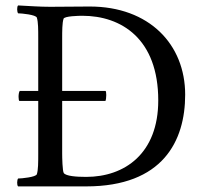

<svg xmlns="http://www.w3.org/2000/svg" viewBox="-20 -666 728 689"><path d="M358.4 -303.7C362.3 -312.5 362.3 -339.8 358.4 -339.8H50.8C44.9 -331.1 45.9 -303.7 49.8 -303.7ZM203.1 -526.4C203.1 -554.7 203.1 -583 208 -598.6C210.9 -608.4 263.7 -609.4 275.4 -609.4C416 -609.4 547.9 -526.4 547.9 -305.7C547.9 -115.2 427.7 -31.2 289.1 -31.2C252.9 -31.2 216.8 -34.2 209 -44.9C204.1 -50.8 203.1 -101.6 203.1 -115.2ZM301.8 -642.6C258.8 -642.6 198.2 -641.6 160.2 -641.6C122.1 -641.6 85 -644.5 44.9 -646.5C40 -641.6 41 -623 44.9 -618.2C56.6 -618.2 109.4 -613.3 112.3 -602.5C117.2 -586.9 117.2 -559.6 117.2 -530.3V-113.3C117.2 -84 117.2 -56.6 112.3 -41C109.4 -30.3 56.6 -25.4 44.9 -25.4C41 -20.5 40 -2 44.9 2.9H289.1C564.5 2.9 644.5 -160.2 644.5 -326.2C644.5 -506.8 515.6 -642.6 301.8 -642.6Z"/></svg>

Font: Crimson
Style: Roman
Weight: 400
Version: Version 0.2